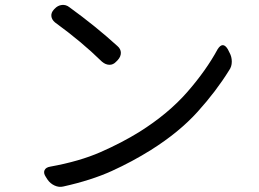

<svg xmlns="http://www.w3.org/2000/svg" viewBox="-20 -739 1040 772"><path d="M200 -704Q212 -717 228.5 -719Q245 -721 259 -710Q364 -634 452 -554Q466 -542 466 -526.5Q466 -511 453 -497L447 -491Q435 -478 419.5 -478.5Q404 -479 390 -491Q348 -532 302 -570.5Q256 -609 201 -649Q188 -660 186.5 -674Q185 -688 197 -701ZM164 -28Q154 -43 159 -54.5Q164 -66 182 -69Q299 -90 384.5 -127.5Q470 -165 541 -209Q657 -282 733 -369Q809 -456 855 -541Q876 -574 896 -541L903 -527Q912 -511 912 -491Q912 -471 901 -456Q849 -372 774.5 -289.5Q700 -207 587 -136Q512 -89 429.5 -51.5Q347 -14 234 11Q217 15 199.5 7Q182 -1 171 -17Z"/></svg>

Font: Chiron GoRound TC
Style: Regular
Weight: 400
Designer: Ryoko NISHIZUKA 西塚涼子 (kana, bopomofo & ideographs); Paul D. Hunt (Latin, Greek & Cyrillic); Sandoll Communications 산돌커뮤니
Foundry: Adobe
Version: Version 1.000;hotconv 1.1.1;makeotfexe 2.6.0